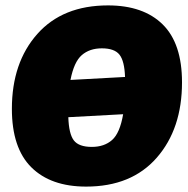

<svg xmlns="http://www.w3.org/2000/svg" viewBox="-20 -679 698 711"><path d="M380 -659Q511 -659 582.5 -588.5Q654 -518 654 -374Q654 -202 560.5 -95Q467 12 299 12Q168 12 96 -59.5Q24 -131 24 -276Q24 -447 118 -553Q212 -659 380 -659ZM357 -500Q312 -500 283 -475Q254 -450 241 -383L443 -394Q441 -453 422.5 -476.5Q404 -500 357 -500ZM320 -135Q366 -135 395 -160.5Q424 -186 436 -256L233 -245Q235 -183 253.5 -159Q272 -135 320 -135Z"/></svg>

Font: Alegreya Sans Black
Style: Italic
Weight: 900
Italic angle: -7°
Designer: Juan Pablo del Peral
Foundry: Huerta Tipografica
Version: Version 2.007